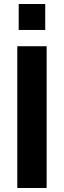

<svg xmlns="http://www.w3.org/2000/svg" viewBox="-20 -935 318 955"><path d="M66 0V-705H212V0ZM73 -786V-915H205V-786Z"/></svg>

Font: Nunito Sans 10pt Condensed ExtraBold
Style: Regular
Weight: 800
Width: 3
Designer: Vernon Adams
Foundry: Vernon Adams
Version: Version 3.101;gftools[0.9.27]